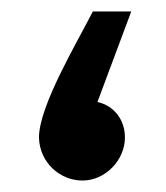

<svg xmlns="http://www.w3.org/2000/svg" viewBox="-20 -315 290 335"><path d="M124 0C164 0 198 -36 198 -75C198 -107 178 -131 150 -137L209 -295H142C114 -240 48 -130 48 -75C49 -32 84 0 124 0Z"/></svg>

Font: Noto Sans Arabic UI SmCn Md
Style: Regular
Weight: 500
Width: 4
Designer: Monotype Design Team, Nadine Chahine and Nizar Qandah
Foundry: Monotype Imaging Inc.
Version: Version 2.010